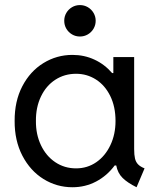

<svg xmlns="http://www.w3.org/2000/svg" viewBox="-20 -748 641 775"><path d="M449.2 -80.1H442.9Q412.1 -38.6 368.2 -15.4Q324.2 7.8 272.5 7.8Q209 7.8 155.5 -25.4Q102.1 -58.6 70.3 -119.6Q38.6 -180.7 39.1 -259.8Q38.6 -339.4 70.1 -399.9Q101.6 -460.4 155.3 -493.4Q209 -526.4 272.5 -526.4Q320.3 -526.4 361.3 -507.3Q402.3 -488.3 432.6 -453.1H437.5V-517.6H521.5V-146.5Q521.5 -122.6 524.9 -108.2Q528.3 -93.8 537.4 -84.5Q546.4 -75.2 563.5 -68.4L531.2 7.8Q494.6 -10.3 474.9 -29.8Q455.1 -49.3 449.2 -80.1ZM446.3 -259.8Q446.3 -317.4 425 -360.6Q403.8 -403.8 367.4 -427Q331.1 -450.2 287.1 -450.2Q240.2 -450.2 203.1 -426Q166 -401.9 145.3 -358.4Q124.5 -314.9 125 -259.8Q124.5 -205.6 145.3 -161.9Q166 -118.2 203.1 -93.3Q240.2 -68.4 287.1 -68.4Q332.5 -68.4 368.7 -93.3Q404.8 -118.2 425.5 -161.9Q446.3 -205.6 446.3 -259.8ZM239.3 -664.1Q239.3 -681.6 247.8 -696Q256.3 -710.4 270.8 -719Q285.2 -727.5 302.7 -727.5Q319.8 -727.5 334.5 -719Q349.1 -710.4 357.7 -695.8Q366.2 -681.2 366.2 -664.1Q366.2 -647 357.7 -632.3Q349.1 -617.7 334.5 -609.1Q319.8 -600.6 302.7 -600.6Q285.2 -600.6 270.8 -609.1Q256.3 -617.7 247.8 -632.1Q239.3 -646.5 239.3 -664.1Z"/></svg>

Font: Reddit Sans Strawberry
Style: Regular
Weight: 400
Designer: Stephen Hutchings
Foundry: Reddit
Version: Version 1.013